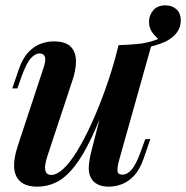

<svg xmlns="http://www.w3.org/2000/svg" viewBox="-20 -685 697 719"><path d="M490 -500 485 -518Q520 -523 541 -528.5Q562 -534 580 -542L579 -534Q564 -545 551 -562.5Q538 -580 538 -603Q538 -628 554 -646.5Q570 -665 599 -665Q625 -665 641 -650Q657 -635 657 -608Q657 -583 642.5 -563.5Q628 -544 603 -531Q583 -521 554 -513Q525 -505 490 -500ZM395 -349Q357 -242 324 -172Q291 -102 258.5 -61Q226 -20 192 -3Q158 14 120 14Q78 14 56.5 -5Q35 -24 33 -57.5Q31 -91 46 -137L143 -431Q153 -461 148 -473Q143 -485 128 -485Q113 -485 96.5 -468Q80 -451 61 -399L45 -354H26L51 -427Q66 -469 87.5 -491Q109 -513 133.5 -521.5Q158 -530 181 -530Q225 -530 244.5 -510.5Q264 -491 264.5 -456.5Q265 -422 249 -377L158 -102Q134 -30 172 -30Q193 -30 218 -53.5Q243 -77 269.5 -120.5Q296 -164 322.5 -222Q349 -280 373.5 -348Q398 -416 418 -491ZM426 -85Q419 -60 420 -45.5Q421 -31 438 -31Q457 -31 473.5 -50.5Q490 -70 507 -117L524 -164H543L517 -89Q503 -49 481.5 -26.5Q460 -4 435.5 5Q411 14 387 14Q363 14 346 5.5Q329 -3 321 -18Q311 -36 312.5 -62Q314 -88 324 -126L424 -516Q460 -517 492 -520Q524 -523 551 -530Z"/></svg>

Font: Playfair Display SemiBold
Style: Italic
Weight: 600
Italic angle: -14°
Designer: Claus Eggers Sørensen
Foundry: Claus Eggers Sørensen
Version: Version 1.203